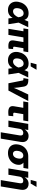

<svg xmlns="http://www.w3.org/2000/svg" viewBox="2044 -2834 994 5123"><g transform="rotate(90 2541.5 -273.0)"><path d="M248.5 11.7Q169.9 11.7 116.2 -23.4Q62.5 -58.6 39.3 -120.6Q16.1 -182.6 29.3 -263.2Q43 -344.7 84.5 -406.7Q126 -468.8 189.9 -503.4Q253.9 -538.1 335 -538.1Q386.7 -538.1 421.9 -523.7Q457 -509.3 478 -484.1Q499 -459 509.8 -426.8Q520.5 -394.5 523.9 -359.4H561.5L583 -278.8L626.5 0H471.7L440.4 -265.6Q437.5 -297.9 429.9 -323.5Q422.4 -349.1 409.9 -367.2Q397.5 -385.3 378.9 -395.3Q360.4 -405.3 335 -405.3Q300.3 -405.3 272.7 -388.2Q245.1 -371.1 226.6 -339.8Q208 -308.6 201.2 -265.1Q193.8 -221.2 200.7 -189.5Q207.5 -157.7 228 -140.6Q248.5 -123.5 281.2 -123.5Q307.6 -123.5 331.1 -134Q354.5 -144.5 374.8 -163.3Q395 -182.1 411.6 -207.8Q428.2 -233.4 440.4 -262.7L554.2 -529.3H707L579.6 -262.7L529.8 -175.8H491.2Q474.6 -138.7 453.6 -105Q432.6 -71.3 404.8 -44.9Q377 -18.6 338.6 -3.4Q300.3 11.7 248.5 11.7Z M1210.4 1.5Q1116.7 1.5 1082.5 -34.9Q1048.3 -71.3 1061 -149.4L1118.2 -495.1H1281.7L1227.1 -165.5Q1223.6 -145 1231.7 -135Q1239.7 -125 1260.3 -125Q1268.6 -125 1276.6 -125.5Q1284.7 -126 1289.6 -126.5L1280.8 -4.4Q1268.6 -2.4 1249.3 -0.5Q1230 1.5 1210.4 1.5ZM748.5 0 830.6 -495.1H994.1L912.1 0ZM737.8 -400.4 758.8 -529.3H1372.6L1351.1 -400.4Z M1589.4 11.7Q1510.7 11.7 1457 -23.4Q1403.3 -58.6 1380.1 -120.6Q1356.9 -182.6 1370.1 -263.2Q1383.8 -344.7 1425.3 -406.7Q1466.8 -468.8 1530.8 -503.4Q1594.7 -538.1 1675.8 -538.1Q1727.5 -538.1 1762.7 -523.7Q1797.9 -509.3 1818.8 -484.1Q1839.8 -459 1850.6 -426.8Q1861.3 -394.5 1864.7 -359.4H1902.3L1923.8 -278.8L1967.3 0H1812.5L1781.2 -265.6Q1778.3 -297.9 1770.8 -323.5Q1763.2 -349.1 1750.7 -367.2Q1738.3 -385.3 1719.7 -395.3Q1701.2 -405.3 1675.8 -405.3Q1641.1 -405.3 1613.5 -388.2Q1585.9 -371.1 1567.4 -339.8Q1548.8 -308.6 1542 -265.1Q1534.7 -221.2 1541.5 -189.5Q1548.3 -157.7 1568.8 -140.6Q1589.4 -123.5 1622.1 -123.5Q1648.4 -123.5 1671.9 -134Q1695.3 -144.5 1715.6 -163.3Q1735.8 -182.1 1752.4 -207.8Q1769 -233.4 1781.2 -262.7L1895 -529.3H2047.9L1920.4 -262.7L1870.6 -175.8H1832Q1815.4 -138.7 1794.4 -105Q1773.4 -71.3 1745.6 -44.9Q1717.8 -18.6 1679.4 -3.4Q1641.1 11.7 1589.4 11.7ZM1653.8 -594.2 1695.8 -750H1841.8L1751.5 -594.2Z M2202.6 0 2128.4 -377.4Q2126.5 -389.2 2118.7 -394.8Q2110.8 -400.4 2096.7 -400.4H2064.9L2086.9 -530.8H2119.6Q2202.6 -530.8 2242.9 -500.7Q2283.2 -470.7 2293 -400.9L2312 -278.3Q2318.8 -227.1 2323.2 -175Q2327.6 -123 2331.5 -67.9H2295.4Q2317.4 -123 2338.4 -175Q2359.4 -227.1 2383.3 -278.3L2501 -529.3H2676.8L2396.5 0Z M2968.8 3.4Q2878.4 3.4 2840.6 -34.2Q2802.7 -71.8 2815.4 -147.9L2856.9 -397H2687L2709.5 -529.3H3217.3L3195.3 -397H3025.9L2988.8 -170.4Q2984.9 -147.5 2993.2 -137.5Q3001.5 -127.4 3027.3 -127.4Q3039.6 -127.4 3054.7 -128.4Q3069.8 -129.4 3081.1 -130.4L3069.8 -2.9Q3043.5 1 3018.1 2.2Q2992.7 3.4 2968.8 3.4Z M3416.5 -293.9 3367.7 0H3198.2L3286.1 -529.3H3449.2L3427.7 -391.1L3410.6 -393.6Q3433.1 -438.5 3461.2 -470.7Q3489.3 -502.9 3525.9 -520.8Q3562.5 -538.6 3609.9 -538.6Q3668 -538.6 3706.8 -512.9Q3745.6 -487.3 3762 -440.9Q3778.3 -394.5 3767.6 -331.5L3679.2 204.1H3509.8L3593.3 -300.3Q3601.1 -346.2 3584.7 -371.3Q3568.4 -396.5 3527.3 -396.5Q3500.5 -396.5 3477.3 -385Q3454.1 -373.5 3438 -350.8Q3421.9 -328.1 3416.5 -293.9Z M4064 11.2Q3981.4 11.2 3925.5 -22.2Q3869.6 -55.7 3846.2 -116.5Q3822.8 -177.2 3835.9 -259.3Q3849.6 -341.8 3892.8 -402.1Q3936 -462.4 4002.7 -495.8Q4069.3 -529.3 4151.9 -529.3H4483.4L4461.9 -400.9H4230L4130.4 -397Q4099.6 -397 4074.5 -381.1Q4049.3 -365.2 4032.2 -334.7Q4015.1 -304.2 4007.8 -259.3Q4000.5 -215.8 4007.6 -184.8Q4014.6 -153.8 4034.7 -137.5Q4054.7 -121.1 4085.4 -121.1Q4116.2 -121.1 4141.6 -137.5Q4167 -153.8 4184.8 -184.6Q4202.6 -215.3 4209.5 -259.3Q4217.3 -304.2 4210 -334.7Q4202.6 -365.2 4182.6 -381.1Q4162.6 -397 4131.8 -397L4139.6 -446.3Q4195.8 -446.3 4242.9 -434.6Q4290 -422.9 4323.2 -397.5Q4356.4 -372.1 4370.6 -332Q4384.8 -292 4375.5 -235.4Q4363.8 -165 4321.5 -109.1Q4279.3 -53.2 4213.1 -21Q4147 11.2 4064 11.2Z M4692.4 -293.9 4643.6 0H4474.1L4562 -529.3H4725.1L4703.6 -391.1L4686.5 -393.6Q4709 -438.5 4737.1 -470.7Q4765.1 -502.9 4801.8 -520.8Q4838.4 -538.6 4885.7 -538.6Q4943.8 -538.6 4982.7 -512.9Q5021.5 -487.3 5037.8 -440.9Q5054.2 -394.5 5043.5 -331.5L4955.1 204.1H4785.6L4869.1 -300.3Q4877 -346.2 4860.6 -371.3Q4844.2 -396.5 4803.2 -396.5Q4776.4 -396.5 4753.2 -385Q4730 -373.5 4713.9 -350.8Q4697.8 -328.1 4692.4 -293.9ZM4780.8 -594.2 4822.8 -750H4968.8L4878.4 -594.2Z"/></g></svg>

Font: Inter 24pt ExtraBold
Style: Italic
Weight: 800
Italic angle: -9.3988°
Designer: Rasmus Andersson
Foundry: rsms
Version: Version 4.001;git-66647c0bb